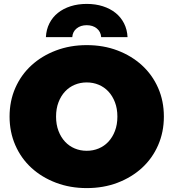

<svg xmlns="http://www.w3.org/2000/svg" viewBox="-20 -947 888 983"><path d="M424 16Q339 16 266.5 -11.5Q194 -39 141 -87.5Q88 -136 58.5 -203.5Q29 -271 29 -350Q29 -430 58.5 -497Q88 -564 141 -612.5Q194 -661 266.5 -688.5Q339 -716 424 -716Q510 -716 582 -688.5Q654 -661 707 -612.5Q760 -564 789.5 -497Q819 -430 819 -350Q819 -271 789.5 -203.5Q760 -136 707 -87.5Q654 -39 582 -11.5Q510 16 424 16ZM424 -175Q457 -175 485.5 -187Q514 -199 535 -221.5Q556 -244 568.5 -276.5Q581 -309 581 -350Q581 -391 568.5 -423.5Q556 -456 535 -478.5Q514 -501 485.5 -513Q457 -525 424 -525Q391 -525 362.5 -513Q334 -501 313 -478.5Q292 -456 279.5 -423.5Q267 -391 267 -350Q267 -309 279.5 -276.5Q292 -244 313 -221.5Q334 -199 362.5 -187Q391 -175 424 -175ZM215 -757Q217 -796 233 -827.5Q249 -859 276.5 -881Q304 -903 341.5 -915Q379 -927 424 -927Q469 -927 506.5 -915Q544 -903 571.5 -881Q599 -859 615 -827.5Q631 -796 633 -757H498Q496 -785 475.5 -801.5Q455 -818 424 -818Q393 -818 372.5 -801.5Q352 -785 350 -757Z"/></svg>

Font: Montserrat-Alt1 Black
Style: Regular
Weight: 900
Designer: Differentunic
Foundry: Differentunic
Version: Version 7.222